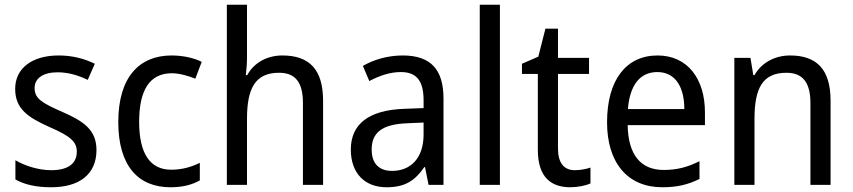

<svg xmlns="http://www.w3.org/2000/svg" viewBox="-20 -780 3599 810"><path d="M387 -147C387 -231 334 -268 245 -307C156 -346 126 -364 126 -409C126 -449 161 -475 223 -475C268 -475 311 -462 350 -443L380 -511C335 -533 285 -546 227 -546C118 -546 44 -494 44 -405C44 -319 100 -284 191 -243C279 -205 304 -181 304 -140C304 -92 270 -62 196 -62C140 -62 82 -82 45 -104V-23C82 -2 130 10 196 10C314 10 387 -44 387 -147Z M699 10C749 10 790 0 823 -19V-93C788 -76 749 -64 702 -64C612 -64 567 -134 567 -266C567 -401 612 -471 705 -471C736 -471 775 -460 804 -448L831 -519C800 -535 753 -546 704 -546C568 -546 479 -455 479 -265C479 -78 565 10 699 10Z M1022 -540V-760H937V0H1022V-278C1022 -406 1056 -473 1157 -473C1227 -473 1258 -432 1258 -345V0H1343V-355C1343 -485 1287 -546 1171 -546C1109 -546 1052 -517 1023 -463H1017C1020 -485 1022 -513 1022 -540Z M1679 -546C1615 -546 1556 -528 1511 -502L1538 -438C1580 -460 1624 -476 1671 -476C1734 -476 1767 -443 1767 -357V-324L1687 -321C1535 -316 1460 -256 1460 -149C1460 -49 1519 10 1611 10C1688 10 1730 -17 1770 -75H1773L1788 0H1851V-364C1851 -486 1798 -546 1679 -546ZM1699 -260 1767 -263V-213C1767 -111 1711 -59 1634 -59C1582 -59 1548 -87 1548 -149C1548 -218 1588 -256 1699 -260Z M2089 0V-760H2004V0Z M2405 -62C2360 -62 2334 -92 2334 -153V-468H2465V-536H2334V-659H2281L2251 -541L2182 -511V-468H2249V-148C2249 -30 2307 10 2386 10C2417 10 2451 3 2471 -6V-73C2454 -67 2428 -62 2405 -62Z M2754 -546C2622 -546 2541 -443 2541 -264C2541 -94 2627 10 2774 10C2837 10 2882 -1 2931 -25V-100C2881 -75 2837 -63 2780 -63C2683 -63 2630 -127 2628 -252H2954V-306C2954 -447 2881 -546 2754 -546ZM2753 -476C2832 -476 2867 -409 2867 -320H2629C2637 -421 2680 -476 2753 -476Z M3313 -546C3252 -546 3194 -518 3163 -463H3158L3146 -536H3078V0H3163V-278C3163 -408 3197 -473 3298 -473C3368 -473 3399 -430 3399 -345V0H3484V-355C3484 -487 3426 -546 3313 -546Z"/></svg>

Font: Noto Sans Lao Looped SemiCondensed
Style: Regular
Weight: 400
Width: 4
Designer: Mark Frömberg, Ben Mitchell
Foundry: The Fontpad Ltd
Version: Version 1.003